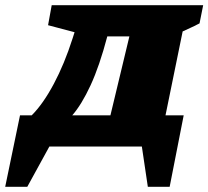

<svg xmlns="http://www.w3.org/2000/svg" viewBox="-106 -564 802 739"><path d="M-86 155 -29 -120H16Q60 -164 101 -241Q142 -318 173 -415L181 -440L79 -467L93 -544H676L662 -474Q654 -470 651 -468.5Q648 -467 644.5 -465Q641 -463 630.5 -458.5Q620 -454 597 -443L531 -120H601L547 155H463L440 0H84L-1 155ZM307 -424Q277 -310 242.5 -235.5Q208 -161 172 -120H319L392 -424Z"/></svg>

Font: Piazzolla SC Black
Style: Italic
Weight: 900
Italic angle: -11.3°
Designer: Juan Pablo del Peral
Foundry: Huerta Tipografica
Version: Version 1.330